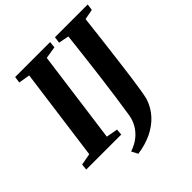

<svg xmlns="http://www.w3.org/2000/svg" viewBox="-249 -906 1233 1233"><g transform="rotate(-45 368.0 -289.0)"><path d="M-10.5 0 -6 -41.5 73 -56 158 -686.5 81 -699.5 87 -743H404.5L400 -699.5L317.5 -686.5L232.5 -56L311 -41.5L307.5 0ZM298 165 275.5 122Q322.5 106 354.8 79.8Q387 53.5 405.8 20.2Q424.5 -13 430.5 -48.5Q441.5 -117.5 452.5 -195.8Q463.5 -274 474 -356.8Q484.5 -439.5 494.2 -522.8Q504 -606 513 -685.5L442.5 -699.5L448.5 -743H746L740 -699.5L670 -686.5Q660 -599 649.8 -514.2Q639.5 -429.5 630 -353Q620.5 -276.5 612 -213.8Q603.5 -151 596 -107Q588.5 -63 583 -43.5Q564 13 525 56Q486 99 428.8 126.8Q371.5 154.5 298 165Z"/></g></svg>

Font: Merriweather 48pt ExtraBold
Style: Italic
Weight: 800
Italic angle: -7.8°
Version: Version 2.101